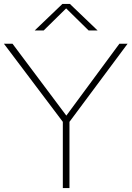

<svg xmlns="http://www.w3.org/2000/svg" viewBox="-28 -964 674 984"><path d="M626 -740 328 -339.5V0H294V-339.5L-8 -740H36L312 -371.5L584 -740ZM472 -808H426L311 -921L196 -808H150L292 -944H330Z"/></svg>

Font: Encode Sans Expanded Thin
Style: Regular
Weight: 250
Width: 7
Designer: Multiple Designers
Foundry: Impallari Type
Version: Version 2.000